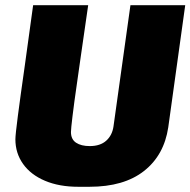

<svg xmlns="http://www.w3.org/2000/svg" viewBox="-20 -706 730 736"><path d="M318 -686 290 -492Q286 -462 275 -386.5Q264 -311 258 -261Q252 -211 252 -200Q252 -172 271.5 -159Q291 -146 324 -146Q364 -146 387 -166.5Q410 -187 415 -221L480 -686H690L625 -218Q609 -111 532 -50.5Q455 10 323 10H280Q207 10 152.5 -13Q98 -36 68.5 -77.5Q39 -119 39 -172Q39 -189 48.5 -262Q58 -335 75 -454L107 -686Z"/></svg>

Font: Chivo Black Italic
Style: Regular
Weight: 900
Italic angle: -8.05°
Designer: Hector Gatti
Foundry: Omnibus-Type
Version: Version 1.007